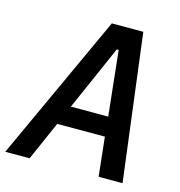

<svg xmlns="http://www.w3.org/2000/svg" viewBox="-125 -791 829 884"><g transform="rotate(15 289.5 -349.0)"><path d="M424 0 404 -186H177L95 0H-21L300 -698H450L538 0ZM362 -588H353L217 -279H395Z"/></g></svg>

Font: IBM Plex Mono Medium
Style: Italic
Weight: 500
Italic angle: -9°
Monospace: yes
Designer: Mike Abbink, Paul van der Laan, Pieter van Rosmalen
Foundry: Bold Monday
Version: Version 2.3